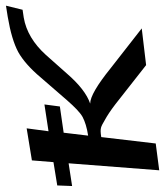

<svg xmlns="http://www.w3.org/2000/svg" viewBox="-60 -558 566 659"><g transform="rotate(-90 223.5 -229.0)"><path d="M-32 34 60 22 82 -165C114 -170 117 -166 140 -153C155 -145 173 -133 194 -117L329 -11L455 -26L318 -133C261 -179 220 -203 197 -203C229 -214 263 -240 301 -284L364 -355C402 -397 445 -423 492 -431L519 -435L533 -492L495 -486C442 -477 402 -465 374 -450C347 -435 317 -409 286 -372L208 -282C185 -256 167 -238 151 -229C136 -221 114 -214 87 -210L97 -294L187 -307L194 -360L102 -346L112 -421L2 -403L-4 -329L-84 -316L-86 -265L-8 -277Z"/></g></svg>

Font: Gamestation Warped
Style: Italic
Weight: 400
Designer: Jonas Hecksher
Foundry: Jonas Hecksher, Playtypeª, e-types AS
Version: Version 1.003